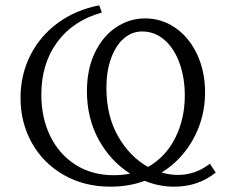

<svg xmlns="http://www.w3.org/2000/svg" viewBox="-20 -691 845 720"><path d="M57 -324Q57 -410 93.5 -483Q130 -556 197 -605Q264 -654 352 -671L362 -644Q254 -614 194.5 -533Q135 -452 135 -336Q135 -249 168.5 -180.5Q202 -112 263.5 -73Q325 -34 406 -34Q440 -34 468 -40Q395 -86 350.5 -166.5Q306 -247 306 -349Q306 -432 336 -494Q366 -556 416 -589Q466 -622 524 -622Q587 -622 638.5 -586Q690 -550 719.5 -486.5Q749 -423 749 -344Q749 -251 705.5 -171Q662 -91 586 -44Q618 -35 647 -35Q713 -35 767 -77L789 -44Q723 9 634 9Q574 9 523 -13Q464 9 394 9Q296 9 219 -35Q142 -79 99.5 -155Q57 -231 57 -324ZM535 -65Q601 -102 637 -173.5Q673 -245 673 -333Q673 -400 653 -455Q633 -510 596.5 -541.5Q560 -573 513 -573Q474 -573 443.5 -546Q413 -519 396 -471Q379 -423 379 -362Q379 -256 423 -179.5Q467 -103 535 -65Z"/></svg>

Font: LXGW Bright GB
Style: Regular
Weight: 400
Designer: Christian Thalmann (Catharsis Fonts)
Foundry: LXGW / Christian Thalmann (Catharsis Fonts) / Fontworks Inc.
Version: Version 5.510